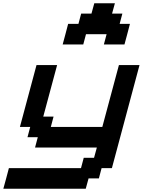

<svg xmlns="http://www.w3.org/2000/svg" viewBox="-54 -1020 866 1165"><path d="M-33.7 125H466.3L483.4 62.5H545.9L562.5 0H625Q652.8 -104 708.7 -312.3Q764.6 -520.5 792.5 -625H667.5Q650.4 -562.5 617.2 -437.5Q584 -312.5 566.9 -250H254.4L271 -312.5H208.5L292.5 -625H167.5Q150.9 -562.5 117.2 -437.5Q83.5 -312.5 66.9 -250H129.4L112.8 -187.5H175.3L158.7 -125H533.7L516.6 -62.5H454.1L437.5 0H0Q-5.4 21 -16.6 62.5Q-27.8 104 -33.7 125ZM576.2 -750H701.2Q707 -771 718 -812.5Q729 -854 734.4 -875H671.9L688.5 -937.5H626L643.1 -1000H518.1L501 -937.5H438.5L421.9 -875H359.4Q354 -854 343 -812.5Q332 -771 326.2 -750H451.2L467.8 -812.5H592.8Z"/></svg>

Font: Faithful 32x
Style: Oblique
Weight: 400
Foundry: Faithful Resource Pack
Version: Version 1.0; January 27, 2023